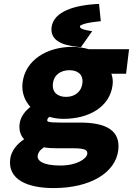

<svg xmlns="http://www.w3.org/2000/svg" viewBox="-20 -742 678 979"><path d="M204 9C224 13 247 14 274 14H351C417 14 427 24 425 43C422 66 375 102 287 102C198 102 169 77 172 52C174 38 181 25 204 9ZM253 217C442 217 569 138 583 24C595 -77 521 -117 388 -117H288C221 -117 220 -123 221 -129C222 -137 224 -141 233 -146C255 -139 281 -136 304 -136C432 -136 540 -196 554 -308C557 -329 554 -348 548 -366H623L638 -491H433C410 -498 381 -503 349 -503C222 -503 109 -438 95 -320C89 -268 108 -226 135 -197C108 -176 84 -146 80 -110C76 -77 85 -51 103 -32C64 -6 37 29 32 69C19 173 119 217 253 217ZM250 -317C256 -363 292 -384 334 -384C376 -384 406 -362 400 -317C394 -270 357 -248 317 -248C275 -248 244 -270 250 -317ZM393 -502 450 -583 421 -588C389 -595 387 -602 388 -610C388 -611 404 -624 469 -631L494 -634L485 -722L465 -721C368 -715 253 -686 243 -603C236 -542 285 -512 377 -503Z"/></svg>

Font: Falling Sky
Style: ExBdObl
Weight: 400
Designer: Paul D. Hunt
Foundry: Adobe Systems Incorporated
Version: Version 1.02